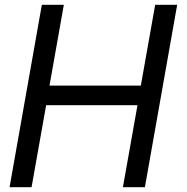

<svg xmlns="http://www.w3.org/2000/svg" viewBox="-20 -783 780 803"><path d="M112 0H20L155 -763H247L187 -425H569L629 -763H721L586 0H494L555 -343H173Z"/></svg>

Font: Open Sauce Sans
Style: Italic
Weight: 400
Italic angle: -10°
Designer: Alfredo Marco Pradil
Foundry: Creative Sauce Fz LLC
Version: Version 1.477